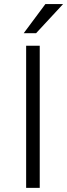

<svg xmlns="http://www.w3.org/2000/svg" viewBox="-20 -912 326 932"><path d="M106.9 0V-689.9H172.9V0ZM95.2 -751 200.2 -892.1H286.1L155.3 -751Z"/></svg>

Font: Acari Sans Light
Style: Regular
Weight: 300
Designer: Alfredo Marco Pradil and Stefan Peev
Foundry: Hanken Design Co.
Version: Version 1.045;January 11, 2019;FontCreator 11.5.0.2425 64-bi